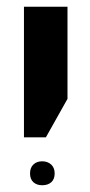

<svg xmlns="http://www.w3.org/2000/svg" viewBox="-20 -620 266 569"><path d="M51 -600H180V-327L116 -213H51ZM69 -106Q69 -123 79 -132.5Q89 -142 105 -142Q121 -142 131.5 -132.5Q142 -123 142 -106Q142 -89 132 -80Q122 -71 105 -71Q89 -71 79 -80Q69 -89 69 -106Z"/></svg>

Font: Noto Sans Hebrew Cond
Style: Bold
Weight: 700
Width: 2
Designer: Monotype Design Team
Foundry: Monotype Imaging Inc.
Version: Version 1.000